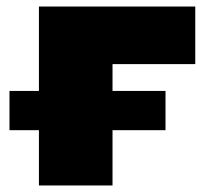

<svg xmlns="http://www.w3.org/2000/svg" viewBox="-20 -567 629 587"><path d="M324 -371V-289H486V-169H324V0H99V-169H9V-289H99V-547H577V-371Z"/></svg>

Font: Montserrat Alternates Black
Style: Regular
Weight: 900
Designer: Julieta Ulanovsky
Foundry: Julieta Ulanovsky
Version: Version 7.200